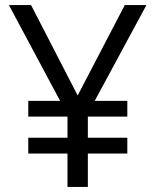

<svg xmlns="http://www.w3.org/2000/svg" viewBox="-20 -734 612 754"><path d="M285 -359 470 -714H555L352 -338H480V-276H325V-193H480V-131H325V0H245V-131H91V-193H245V-276H91V-338H216L15 -714H102Z"/></svg>

Font: Stephens Clock
Style: Regular
Weight: 400
Designer: Peter Wiegel (catfonts.de) with slight modifications by DT1.org
Version: Version 0.9.1